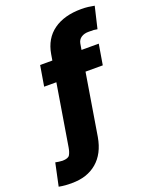

<svg xmlns="http://www.w3.org/2000/svg" viewBox="-203 -855 922 1154"><g transform="rotate(-20 258.0 -278.0)"><path d="M490.2 -528.3 468.3 -397.5H357.9L293 -2.9Q275.4 98.6 212.6 151.6Q149.9 204.6 53.2 204.1Q32.7 204.6 12.7 203.1Q-7.3 201.7 -30.3 197.3L0.5 52.7Q9.3 54.7 21.7 56.4Q34.2 58.1 45.4 58.6Q82 58.1 91.8 41.5Q101.6 24.9 106.4 -2.9L171.4 -397.5H93.3L115.2 -528.3H193.4L199.7 -566.4Q215.8 -661.6 284.2 -710.7Q352.5 -759.8 461.9 -759.8Q486.8 -759.8 506.1 -757.3Q525.4 -754.9 545.4 -751L512.7 -612.3Q502 -614.7 490.2 -615.7Q478.5 -616.7 458 -616.2Q429.7 -616.7 410.2 -604Q390.6 -591.3 386.2 -566.4L379.9 -528.3Z"/></g></svg>

Font: Inter Display Black
Style: Italic
Weight: 900
Italic angle: -9.39999°
Designer: Rasmus Andersson
Foundry: rsms
Version: Version 4.000;git-a52131595